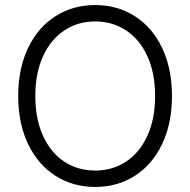

<svg xmlns="http://www.w3.org/2000/svg" viewBox="-20 -737 761 767"><path d="M360.4 9.8Q271 9.8 201.2 -34.9Q131.3 -79.6 92 -162.1Q52.7 -244.6 52.7 -353.5Q52.7 -462.4 92 -544.9Q131.3 -627.4 201.2 -672.1Q271 -716.8 360.4 -716.8Q449.2 -716.8 519 -672.1Q588.9 -627.4 627.9 -544.9Q667 -462.4 667 -353.5Q667 -244.6 627.9 -162.1Q588.9 -79.6 519 -34.9Q449.2 9.8 360.4 9.8ZM360.4 -651.4Q291.5 -651.4 237.3 -615.7Q183.1 -580.1 152.1 -512.7Q121.1 -445.3 121.1 -353.5Q121.1 -261.7 151.9 -194.3Q182.6 -127 236.8 -91.3Q291 -55.7 360.4 -55.7Q429.2 -55.7 483.4 -91.3Q537.6 -127 568.6 -194.3Q599.6 -261.7 599.6 -353.5Q599.6 -445.8 568.6 -512.9Q537.6 -580.1 483.4 -615.7Q429.2 -651.4 360.4 -651.4Z"/></svg>

Font: Pretendard Std Light
Style: Regular
Weight: 300
Designer: Base glyphs from Inter by Rasmus Andersson; Hangeul glyphs from Noto Sans CJK(Source Han Sans) by Jang Soo-young and Kan
Foundry: Kil Hyung-jin
Version: Version 1.309